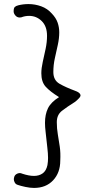

<svg xmlns="http://www.w3.org/2000/svg" viewBox="-20 -781 540 943"><path d="M147 142Q128 142 104.5 137Q81 132 67 127Q57 124 52.5 115.5Q48 107 48 100Q48 94 50 88Q52 80 60 74.5Q68 69 77 69Q83 69 89 72Q122 83 147 83Q172 83 189.5 70.5Q207 58 213 30Q216 12 216 -5Q216 -27 212.5 -55.5Q209 -84 204 -133Q201 -157 201 -178Q201 -219 215.5 -249Q230 -279 270 -304Q225 -332 204 -355.5Q183 -379 183 -421Q183 -446 190 -477Q197 -508 204 -541Q211 -574 211 -605Q211 -652 185 -677.5Q159 -703 123 -703Q103 -703 85 -696Q82 -695 77 -695Q64 -695 55.5 -705Q47 -715 47 -725Q47 -741 52.5 -746.5Q58 -752 70 -755Q94 -761 120 -761Q152 -761 182.5 -750Q213 -739 235 -714Q255 -693 263 -670Q271 -647 271 -622Q271 -593 264 -561Q257 -529 249.5 -495.5Q242 -462 242 -427Q242 -387 272.5 -369.5Q303 -352 349 -335Q369 -328 374 -318Q379 -310 368 -298.5Q357 -287 349 -281Q309 -256 284 -236.5Q259 -217 259 -181Q259 -150 264 -121Q269 -92 273.5 -61Q278 -30 276 8Q276 67 241 104.5Q206 142 147 142Z"/></svg>

Font: Hachi Maru Pop
Style: Regular
Weight: 400
Designer: Nontynet
Foundry: Nontynet
Version: Version 1.300